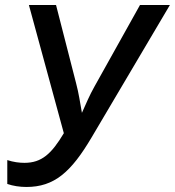

<svg xmlns="http://www.w3.org/2000/svg" viewBox="-20 -734 696 764"><path d="M85 10C196 10 263 -49 345 -188L656 -714H537L355 -388C337 -356 322 -321 306 -285C299 -324 293 -365 283 -402L203 -714H95L234 -204C185 -122 146 -86 77 -86C57 -86 33 -89 9 -97V-2C32 6 59 10 85 10Z"/></svg>

Font: Noto Sans Medium
Style: Italic
Weight: 500
Italic angle: -12°
Designer: Monotype Design Team
Foundry: Monotype Imaging Inc.
Version: Version 2.013